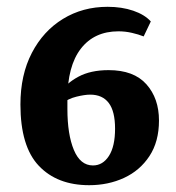

<svg xmlns="http://www.w3.org/2000/svg" viewBox="-20 -534 516 564"><path d="M242 10Q148 10 94 -47Q40 -104 40 -227Q40 -314 73.5 -378.5Q107 -443 165 -478.5Q223 -514 296 -514Q338 -514 371.5 -502.5Q405 -491 423 -471L402 -427Q387 -433 367.5 -437.5Q348 -442 328 -442Q257 -442 217.5 -391Q178 -340 178 -242V-214Q178 -139 197 -93.5Q216 -48 253 -48Q282 -48 300 -76Q318 -104 318 -156Q318 -207 299.5 -231.5Q281 -256 245 -256Q229 -256 204.5 -250Q180 -244 163 -230L159 -263Q174 -289 210 -308.5Q246 -328 299 -328Q373 -328 410 -286.5Q447 -245 447 -180Q447 -118 419 -75.5Q391 -33 344.5 -11.5Q298 10 242 10Z"/></svg>

Font: Yrsa
Style: Regular
Weight: 400
Designer: Anna Giedrys (Yrsa+Rasa design), David Brezina (Yrsa art-direction, Rasa art-direction, design)
Foundry: Rosetta Type Foundry
Version: Version 2.004